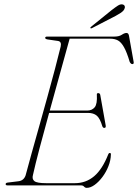

<svg xmlns="http://www.w3.org/2000/svg" viewBox="-20 -872 649 903"><path d="M361.5 0H16Q6.5 0 6.5 -6Q6.5 -12.5 17.5 -13.5L66.5 -19.5Q92 -22.5 100.5 -47.5Q111 -88 127.8 -147.8Q144.5 -207.5 164 -276.8Q183.5 -346 202.8 -415.8Q222 -485.5 238.5 -547.5Q255 -609.5 265.5 -653.5Q270.5 -677 252 -679.5L203.5 -686.5Q192.5 -688.5 192.5 -694Q192.5 -700 202.5 -700H519Q540 -700 552.8 -708.5Q565.5 -717 575 -717Q584 -717 586.5 -704.5L608 -584Q611.5 -570.5 602.5 -570.5Q595.5 -570.5 590 -581Q576.5 -626.5 563.2 -650Q550 -673.5 534.8 -681.8Q519.5 -690 499 -690H307.5Q287.5 -617.5 262.8 -528.5Q238 -439.5 214 -352H389.5Q412.5 -352 425.2 -367.2Q438 -382.5 435.5 -426.5Q434.5 -434 442 -434Q450 -434 451.5 -425.5L477 -282.5Q479 -271.5 472 -270.5Q465 -269.5 461.5 -277.5Q450.5 -315 435.2 -328Q420 -341 393.5 -341H211Q186.5 -252 166 -174.5Q145.5 -97 135 -49Q129.5 -30 141.8 -20.2Q154 -10.5 197 -10.5H332.5Q384 -10.5 422.8 -43.2Q461.5 -76 489.5 -147Q491.5 -152.5 496.5 -152.5Q502 -152.5 501.5 -145.5Q501 -118.5 490.2 -91Q479.5 -63.5 462.2 -40.2Q445 -17 425.5 -2.8Q406 11.5 388 11.5Q380.5 11.5 375.5 5.8Q370.5 0 361.5 0ZM504.5 -824Q522.5 -838 534.8 -845.8Q547 -853.5 557 -851Q565 -849 566.8 -842.2Q568.5 -835.5 564.5 -828.5Q560 -819.5 549 -812.2Q538 -805 523.5 -797L413 -740Q407.5 -736.5 405.5 -740Q403.5 -743 410 -747.5Z"/></svg>

Font: Fraunces 72pt S000 Thin
Style: Italic
Weight: 100
Italic angle: -16°
Version: Version 1.000; ttfautohint (v1.8.3)